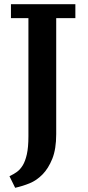

<svg xmlns="http://www.w3.org/2000/svg" viewBox="-20 -725 420 912"><path d="M25 112Q46 102 61 91Q76 80 88 60.5Q100 41 107.5 8Q115 -25 115 -78V-639H32V-705H338V-639H247V-88Q247 -17 228.5 29Q210 75 182 103.5Q154 132 121 145.5Q88 159 52 167Z"/></svg>

Font: PT Serif Caption
Style: Semibold
Weight: 600
Designer: A.Korolkova, O.Umpeleva, V.Yefimov
Foundry: ParaType Ltd
Version: Version 1.00;May 2, 2020;FontCreator 12.0.0.2544 64-bit